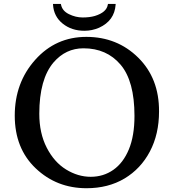

<svg xmlns="http://www.w3.org/2000/svg" viewBox="-20 -947 892 985"><path d="M422.9 -757.8Q581.1 -757.8 689 -651.4Q796.9 -544.9 795.9 -375Q795.9 -258.8 749 -169.9Q702.1 -81.1 618.7 -31.2Q535.2 18.6 423.8 18.6Q270.5 18.6 163.1 -83.5Q55.7 -185.5 55.7 -354Q55.7 -522.5 160.6 -640.1Q265.6 -757.8 422.9 -757.8ZM181.6 -363.3Q181.6 -263.7 219.7 -189.5Q257.8 -115.2 318.8 -77.6Q379.9 -40 445.3 -40Q510.7 -40 561.5 -75.7Q612.3 -111.3 641.1 -180.7Q669.9 -250 669.9 -352.5Q669.9 -531.2 598.6 -615.2Q527.3 -699.2 408.2 -699.2Q317.4 -699.2 254.9 -627Q181.6 -541 181.6 -363.3ZM252 -922.9V-926.8H292L293 -923.8Q298.8 -891.6 333.5 -874.5Q368.2 -857.4 404.3 -857.4Q440.4 -857.4 466.8 -865.2Q527.3 -883.8 533.2 -923.8L534.2 -926.8H573.2V-922.9Q567.4 -840.8 488.3 -804.7Q452.1 -789.1 413.1 -789.1Q347.7 -789.1 301.8 -825.7Q255.9 -862.3 252 -922.9Z"/></svg>

Font: GenEi LateMin P v2
Style: Medium
Weight: 500
Designer: o_tamon (Modified)
Foundry: o_tamon / Adobe Systems Incorporated / FONT 910 / Philipp H. Poll
Version: Version 2.1;Original Version 1.004